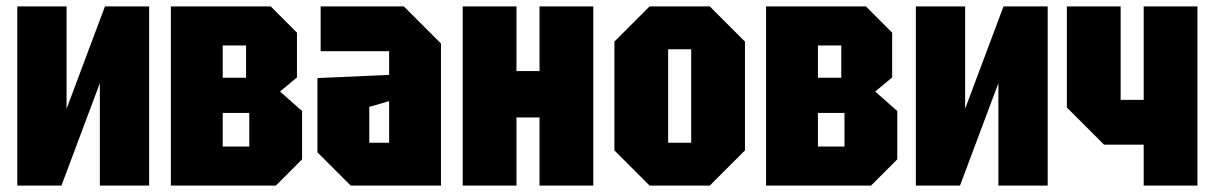

<svg xmlns="http://www.w3.org/2000/svg" viewBox="-20 -580 3796 600"><path d="M446 0H292V-320L172 0H34V-560H188V-240L308 -560H446Z M514 -560V0H842L924 -82V-233L855 -294L908 -338V-478L826 -560ZM676 -337V-438H749V-337ZM676 -122V-227H759V-122Z M972 -104V-336L1196 -346V-420H982V-560H1242L1358 -444V0H1076ZM1134 -246V-134H1196V-264Z M1426 0V-560H1594V-358H1666V-560H1834V0H1666V-213H1594V0Z M1900 -110V-450L2010 -560H2198L2308 -450V-110L2198 0H2010ZM2068 -134H2140V-426H2068Z M2374 -560V0H2702L2784 -82V-233L2715 -294L2768 -338V-478L2686 -560ZM2536 -337V-438H2609V-337ZM2536 -122V-227H2619V-122Z M3254 0H3100V-320L2980 0H2842V-560H2996V-240L3116 -560H3254Z M3722 -560V0H3554V-128H3430L3314 -244V-560H3482V-268H3554V-560Z"/></svg>

Font: Tektur Condensed
Style: Bold
Weight: 700
Width: 3
Designer: Adam Jagosz
Foundry: Adam Jagosz
Version: Version 1.005;gftools[0.9.30]